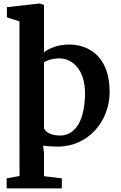

<svg xmlns="http://www.w3.org/2000/svg" viewBox="-20 -814 681 1084"><path d="M89.8 -27.3C89.8 42 90.3 110.8 90.3 179.7L17.6 192.9V249.5H329.1V192.9L228.5 180.7V50.3L223.1 8.3C249 11.7 276.9 13.7 304.7 13.7C481.9 13.7 599.1 -132.8 599.1 -295.4C599.1 -490.2 485.8 -562.5 370.1 -562.5C307.6 -562.5 260.7 -542.5 228.5 -519.5V-786.1L204.1 -794.4L19 -773.4V-716.3L89.8 -693.4ZM228.5 -88.9V-463.4C246.1 -472.7 274.9 -484.4 315.4 -484.4C385.3 -484.4 463.4 -423.8 460 -277.3C455.6 -105 387.7 -48.8 319.3 -48.8C269 -48.8 237.8 -67.9 228.5 -88.9Z"/></svg>

Font: Merriweather
Style: Bold
Weight: 700
Designer: Eben Sorkin ( eben@eyebytes.com )
Foundry: Sorkin Type Co.
Version: Version 1.003